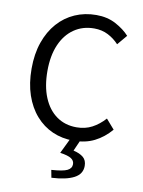

<svg xmlns="http://www.w3.org/2000/svg" viewBox="-105 -817 848 1142"><g transform="rotate(10 319.0 -246.0)"><path d="M377.2 13.4Q308.7 13.4 250.5 -12.1Q192.4 -37.7 149.1 -87.1Q105.8 -136.5 81.9 -206.8Q58.1 -277 58.1 -366.2Q58.1 -454.9 82.6 -525.3Q107.2 -595.6 150.9 -645Q194.6 -694.4 254 -720.4Q313.4 -746.4 383.2 -746.4Q450.1 -746.4 501.2 -718.9Q552.3 -691.5 584.2 -656.1L533.9 -596.4Q505.3 -627.3 468.2 -646.3Q431.1 -665.4 384.4 -665.4Q315 -665.4 262.8 -629.3Q210.6 -593.3 181.9 -526.9Q153.3 -460.4 153.3 -368.5Q153.3 -276.2 181.2 -208.8Q209.1 -141.3 260.3 -104.7Q311.5 -68 381.2 -68Q433.5 -68 474.8 -89.9Q516.1 -111.7 551.2 -150.7L601.9 -92.3Q558.6 -41.6 503.8 -14.1Q449 13.4 377.2 13.4ZM286.9 253.4 278.1 207.4Q348.4 202.8 374 189.9Q399.6 177 399.6 152Q399.6 130.5 380.3 117.9Q361 105.2 312.9 98.2L361.9 -3.2H421.6L388.6 71.4Q427.1 80.2 448.5 98.1Q469.9 116 469.9 150.1Q469.9 199.1 422.5 224Q375.1 248.8 286.9 253.4Z"/></g></svg>

Font: Noto Sans TC
Style: Regular
Weight: 100
Designer: Ryoko NISHIZUKA 西塚涼子 (kana, bopomofo & ideographs); Paul D. Hunt (Latin, Greek & Cyrillic); Sandoll Communications 산돌커뮤니
Foundry: Adobe
Version: Version 2.004;hotconv 1.0.118;makeotfexe 2.5.65603